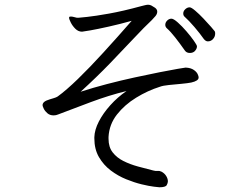

<svg xmlns="http://www.w3.org/2000/svg" viewBox="-20 -757 1040 812"><path d="M767 -471Q787 -470 800 -461Q813 -452 817 -441Q820 -435 820 -429Q820 -415 789 -408Q774 -405 747 -402.5Q720 -400 694.5 -397.5Q669 -395 656 -390Q605 -374 556 -344Q507 -314 474.5 -272.5Q442 -231 439 -178V-170Q439 -135 456.5 -112.5Q474 -90 502 -76Q530 -62 563 -53Q596 -44 628 -36Q639 -33 647 -34Q655 -35 663 -31Q676 -24 683 -12.5Q690 -1 690 10Q690 17 685 26Q680 35 654 35Q652 35 631 32.5Q610 30 579 22.5Q548 15 513.5 1Q479 -13 448.5 -36Q418 -59 398.5 -92.5Q379 -126 379 -172V-177Q380 -208 398 -243Q416 -278 446.5 -312Q477 -346 515 -372Q441 -354 363.5 -325Q286 -296 226 -273Q217 -269 207 -269Q191 -269 180.5 -278Q170 -287 165 -297.5Q160 -308 160 -312Q160 -320 167 -326Q174 -332 191 -337Q197 -339 207.5 -342Q218 -345 224 -349Q260 -375 309.5 -423Q359 -471 417 -534.5Q475 -598 537 -669Q487 -655 440 -644.5Q393 -634 362 -628.5Q331 -623 327 -623Q311 -623 298.5 -635.5Q286 -648 279 -662.5Q272 -677 272 -681Q272 -686 275 -686.5Q278 -687 280 -687Q286 -687 292.5 -685Q299 -683 305 -682H313Q315 -682 348.5 -685.5Q382 -689 441 -699.5Q500 -710 577 -731Q578 -731 589 -734Q600 -737 606 -737Q614 -737 620.5 -733.5Q627 -730 636 -724Q645 -717 645 -708Q645 -698 637.5 -689Q630 -680 622 -672Q591 -643 546.5 -595.5Q502 -548 445.5 -489.5Q389 -431 321 -369Q373 -386 432.5 -401.5Q492 -417 549.5 -429.5Q607 -442 655 -451.5Q703 -461 732.5 -466Q762 -471 764 -471ZM859 -582Q850 -582 842 -592Q826 -615 802.5 -642.5Q779 -670 761 -686Q755 -691 755 -700Q755 -710 763.5 -718Q772 -726 782 -726Q789 -726 805.5 -712Q822 -698 840.5 -678.5Q859 -659 872.5 -643.5Q886 -628 888 -625Q890 -622 890 -615Q890 -602 881 -592Q872 -582 859 -582ZM803 -540Q795 -533 783 -533Q769 -533 762 -543Q741 -573 721 -598.5Q701 -624 685 -638Q679 -644 679 -652Q679 -662 687 -670Q695 -678 705 -678Q714 -678 732 -662Q750 -646 768.5 -624.5Q787 -603 800 -584.5Q813 -566 813 -561Q813 -550 803 -540Z"/></svg>

Font: QiushuiShotai
Style: Regular
Weight: 600
Designer: Fontworks Inc.
Foundry: Fontworks Inc.
Version: Version 1.250